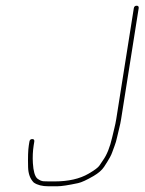

<svg xmlns="http://www.w3.org/2000/svg" viewBox="-20 -702 505 671"><path d="M457.5 -682C451.9 -682 448.5 -679 447.6 -673L386.3 -286C384.6 -275.3 382.4 -264.8 379.8 -254.5C377.2 -244.2 374.7 -233.7 372.3 -223C364.3 -187.5 353.3 -160.2 339.3 -141C335.9 -136.3 332 -130.6 327.7 -123.7C323.3 -116.8 310.6 -107.2 289.5 -95C258.6 -77 219 -68 170.8 -68H151.8C145.8 -68 139.4 -68.2 132.6 -68.5C125.8 -68.8 118.4 -72 110.4 -78C101.7 -85.9 96.6 -103.9 94.9 -132C93.6 -153.5 94.6 -174.1 97.7 -194L99.8 -207C100.7 -213 98.4 -216 92.7 -216C87 -216 83.7 -213 82.8 -207L80.7 -194C78.1 -177.4 77.3 -152.1 78.2 -117.9C78.8 -94.5 85.5 -76.5 98.1 -64C110.6 -55.3 127.6 -51 149.1 -51H179.8C194.3 -51 218.7 -54.7 252.8 -62C264.9 -64.6 282.9 -72.9 307 -86.9C324 -96.9 336.3 -107.6 343.8 -119C351.7 -131 358.5 -142 364.1 -152C367.8 -158.7 370.6 -165 372.6 -171C374.5 -177 377.2 -184.2 380.5 -192.5C383.8 -200.8 386.7 -210.8 389.2 -222.5C391.8 -234.2 394.3 -245 396.9 -255C399.5 -265 401.6 -275.3 403.3 -286L464.6 -673C465.5 -679 463.2 -682 457.5 -682Z"/></svg>

Font: Proton
Style: BkIt
Weight: 500
Version: Version 1.017